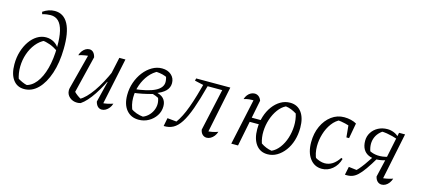

<svg xmlns="http://www.w3.org/2000/svg" viewBox="-59 -1234 3811 1731"><g transform="rotate(15 1846.5 -368.0)"><path d="M198 8Q132 8 94.5 -43.5Q57 -95 57 -186Q57 -250 74 -305.5Q91 -361 120.5 -403.5Q150 -446 189 -470Q228 -494 272 -494Q313 -494 347.5 -473.5Q382 -453 399 -418L397 -400Q355 -428 317.5 -441.5Q280 -455 238 -460L268 -462Q222 -441 187.5 -398Q153 -355 133.5 -298.5Q114 -242 113 -179.5Q112 -117 132 -59L117 -76Q143 -60 168 -48.5Q193 -37 218 -32L199 -30Q256 -40 298.5 -93.5Q341 -147 364.5 -235Q388 -323 389 -437Q390 -525 376 -583Q362 -641 333 -669.5Q304 -698 259 -698Q245 -698 223 -695Q201 -692 182 -686L176 -707Q229 -744 286 -744Q370 -744 412 -665Q454 -586 451 -434Q449 -304 416 -204.5Q383 -105 327 -48.5Q271 8 198 8Z M735 -432 647 -72 643 -95Q662 -74 683.5 -58.5Q705 -43 724 -35H706Q762 -67 821 -151Q880 -235 934 -359L946 -332Q918 -269 890.5 -217Q863 -165 835.5 -123.5Q808 -82 780.5 -51.5Q753 -21 725 -2Q707 3 692 3Q650 3 621 -22.5Q592 -48 592 -87Q592 -100 596 -113L686 -460L711 -434Q679 -432 648.5 -427Q618 -422 592 -413Q599 -437 612.5 -454.5Q626 -472 642.5 -481.5Q659 -491 677 -491Q698 -491 713 -476Q728 -461 735 -432ZM862 -53 910 -248 905 -250 956 -486H1013L916 -24L903 -52Q932 -53 958 -58.5Q984 -64 1011 -73Q1004 -49 990 -31.5Q976 -14 958.5 -4Q941 6 923 6Q900 6 884.5 -9.5Q869 -25 862 -53Z M1267 8Q1196 8 1153.5 -42Q1111 -92 1111 -181Q1111 -243 1130.5 -299Q1150 -355 1184 -399Q1218 -443 1262 -468.5Q1306 -494 1354 -494Q1407 -494 1440.5 -464.5Q1474 -435 1474 -388Q1474 -346 1443.5 -315Q1413 -284 1348 -261L1338 -251Q1288 -237 1239 -227Q1190 -217 1150 -214V-248Q1283 -262 1349 -295.5Q1415 -329 1415 -383Q1415 -396 1411.5 -413Q1408 -430 1402 -443L1422 -423Q1396 -436 1370 -442.5Q1344 -449 1309 -451L1330 -459Q1282 -437 1246 -393Q1210 -349 1189.5 -291.5Q1169 -234 1169 -171Q1169 -106 1198 -46L1178 -73Q1205 -54 1236.5 -42.5Q1268 -31 1305 -28L1281 -23Q1317 -33 1343 -56.5Q1369 -80 1383 -111Q1397 -142 1397 -174Q1397 -206 1382 -239L1401 -219Q1385 -230 1360 -240Q1335 -250 1311 -254L1345 -274Q1401 -266 1427 -238.5Q1453 -211 1453 -167Q1453 -118 1427 -78.5Q1401 -39 1359 -15.5Q1317 8 1267 8Z M1501 4 1516 -73 1618 -63 1579 -36Q1625 -87 1663 -176Q1701 -265 1741 -415L1758 -477L1775 -440L1668 -464L1673 -486H1992L1951 -445H1791Q1756 -312 1724.5 -224.5Q1693 -137 1660 -86Q1627 -35 1588.5 -14.5Q1550 6 1501 4ZM1897 -23 1883 -52Q1911 -53 1938 -58Q1965 -63 1991 -73Q1984 -50 1970 -32Q1956 -14 1938 -4Q1920 6 1902 6Q1879 6 1862.5 -9.5Q1846 -25 1841 -53L1931 -461L1992 -486Z M2470 8Q2401 8 2362 -44.5Q2323 -97 2323 -187Q2323 -251 2340.5 -306.5Q2358 -362 2389 -404Q2420 -446 2461 -470Q2502 -494 2549 -494Q2618 -494 2656.5 -442Q2695 -390 2695 -299Q2695 -235 2678 -179.5Q2661 -124 2629.5 -82Q2598 -40 2557.5 -16Q2517 8 2470 8ZM2131 0 2230 -460 2241 -429Q2206 -430 2182.5 -427.5Q2159 -425 2134 -417Q2141 -440 2154 -456.5Q2167 -473 2184 -482Q2201 -491 2219 -491Q2240 -491 2256.5 -478.5Q2273 -466 2282 -441L2194 0ZM2207 -233 2215 -274H2369L2361 -233ZM2498 -32Q2538 -50 2569 -91Q2600 -132 2617.5 -186.5Q2635 -241 2637 -300Q2639 -359 2622 -413Q2598 -428 2572.5 -438.5Q2547 -449 2520 -452Q2481 -433 2450.5 -391.5Q2420 -350 2402 -295.5Q2384 -241 2382 -183Q2380 -125 2397 -73Q2443 -41 2498 -32Z M2977 8Q2907 8 2865 -48.5Q2823 -105 2823 -200Q2823 -283 2853.5 -349.5Q2884 -416 2936.5 -455Q2989 -494 3055 -494Q3087 -494 3118 -486.5Q3149 -479 3170 -466L3147 -418Q3079 -447 2996 -454L3032 -462Q2985 -442 2951.5 -397Q2918 -352 2900.5 -294Q2883 -236 2883 -178Q2883 -145 2889.5 -114Q2896 -83 2910 -56L2894 -78Q2918 -63 2942.5 -55Q2967 -47 2989 -47Q3028 -47 3061.5 -68.5Q3095 -90 3123 -133L3136 -126Q3119 -65 3075 -28.5Q3031 8 2977 8ZM3119 -323 3105 -467 3170 -466 3144 -323Z M3536 -223Q3481 -203 3436 -201.5Q3391 -200 3358 -215Q3325 -230 3307.5 -261Q3290 -292 3290 -338Q3290 -381 3312.5 -416Q3335 -451 3373 -471Q3411 -491 3459 -491Q3489 -491 3519 -479Q3549 -467 3570 -443L3568 -425Q3542 -434 3515.5 -441Q3489 -448 3461.5 -452.5Q3434 -457 3403 -457L3446 -473Q3376 -437 3355.5 -373.5Q3335 -310 3369 -234L3348 -264Q3386 -242 3432 -239Q3478 -236 3529 -252ZM3193 5 3209 -72 3309 -60 3264 -45Q3284 -62 3302 -82.5Q3320 -103 3343 -134.5Q3366 -166 3400 -218H3442Q3400 -147 3368.5 -102.5Q3337 -58 3310.5 -33.5Q3284 -9 3256 -0.5Q3228 8 3193 5ZM3535 6Q3512 6 3495.5 -9.5Q3479 -25 3473 -53L3514 -230L3567 -486H3623L3528 -24L3514 -52Q3542 -53 3569 -58.5Q3596 -64 3623 -73Q3616 -50 3602.5 -32Q3589 -14 3571.5 -4Q3554 6 3535 6Z"/></g></svg>

Font: Piazzolla 8pt ExtraLight
Style: Italic
Weight: 250
Italic angle: -11.3°
Designer: Juan Pablo del Peral
Foundry: Huerta Tipografica
Version: Version 2.001